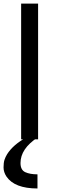

<svg xmlns="http://www.w3.org/2000/svg" viewBox="-23 -770 325 1061"><path d="M93.8 0V-750H187.5V0ZM184.1 271.5Q57.6 271.5 12.7 205.6Q-3.4 181.2 -3.4 155.3Q-3.4 129.4 1.7 113.5Q6.8 97.7 16.1 82.5Q49.3 29.8 121.6 -9.8H184.1Q90.3 52.2 90.3 130.9Q90.3 169.4 116.5 181.4Q142.6 193.4 184.1 193.4Z"/></svg>

Font: Michroma
Style: Regular
Weight: 400
Designer: Vernon Adams
Foundry: Vernon Adams
Version: Version 1.100; ttfautohint (v1.8.4.7-5d5b);gftools[0.9.29]